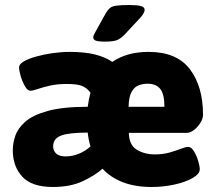

<svg xmlns="http://www.w3.org/2000/svg" viewBox="-20 -738 860 766"><path d="M191 8Q107 8 69 -33Q31 -74 31 -139Q31 -166 41 -196Q51 -226 81 -252.5Q111 -279 171 -295.5Q231 -312 330 -312Q334 -343 341 -368Q328 -386 309 -394.5Q290 -403 247 -403Q209 -403 180 -396.5Q151 -390 131 -383Q111 -376 101 -376Q90 -376 79.5 -394Q69 -412 62.5 -434.5Q56 -457 56 -469Q56 -482 75 -493Q94 -504 124.5 -512.5Q155 -521 190 -526Q225 -531 258 -531Q318 -531 359.5 -520.5Q401 -510 428 -491Q486 -531 573 -531Q685 -531 737.5 -462Q790 -393 790 -280Q790 -265 779.5 -248Q769 -231 754 -219.5Q739 -208 726 -208H494Q495 -159 526 -140.5Q557 -122 598 -122Q630 -122 656.5 -129.5Q683 -137 702 -144.5Q721 -152 731 -152Q743 -152 753.5 -135Q764 -118 770.5 -96.5Q777 -75 777 -63Q777 -44 748 -27.5Q719 -11 675 -1.5Q631 8 586 8Q519 8 470 -11Q421 -30 389 -65Q362 -40 312 -16Q262 8 191 8ZM493 -312H636Q636 -362 619.5 -383Q603 -404 569 -404Q550 -404 533 -397.5Q516 -391 505 -371.5Q494 -352 493 -312ZM242 -114Q269 -114 295.5 -125Q322 -136 341 -154Q333 -180 330 -209Q255 -209 223.5 -197Q192 -185 192 -154Q192 -137 204 -125.5Q216 -114 242 -114ZM399 -572Q372 -572 362 -576Q352 -580 352 -589Q352 -594 355 -600Q358 -606 363 -615L403 -687Q410 -699 418.5 -706Q427 -713 444.5 -715.5Q462 -718 496 -718Q526 -718 541.5 -714Q557 -710 557 -699Q557 -684 533 -660L479 -602Q462 -584 447 -578Q432 -572 399 -572Z"/></svg>

Font: Asap ExtraBold
Style: Regular
Weight: 800
Designer: Pablo Cosgaya
Foundry: Omnibus-Type
Version: Version 3.001; ttfautohint (v1.8.4.7-5d5b)